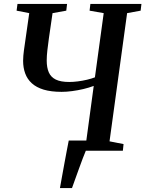

<svg xmlns="http://www.w3.org/2000/svg" viewBox="-20 -763 736 972"><path d="M283.5 189Q288 163.5 294 130.5Q300 97.5 306.2 63.5Q312.5 29.5 318.2 -0.8Q324 -31 328 -51.5H437L414.5 0Q408.5 13.5 399 38.8Q389.5 64 379 93Q368.5 122 359.2 148Q350 174 344.5 189ZM322.5 0 326.5 -33.5 416.5 -47.5 454.5 -328Q430.5 -319 402 -312.2Q373.5 -305.5 345.2 -301.8Q317 -298 292 -298Q238.5 -298 201.2 -309.2Q164 -320.5 141 -341.5Q118 -362.5 107.5 -391.5Q97 -420.5 97 -455Q97 -468 98.2 -481.5Q99.5 -495 101 -507L128 -696.5L64 -709L68.5 -743H319.5L315.5 -709L246 -696.5L227.5 -569Q223 -537 219.8 -508.5Q216.5 -480 216.5 -456.5Q216.5 -421 227 -396.8Q237.5 -372.5 262.5 -360.2Q287.5 -348 330.5 -348Q350.5 -348 374.2 -351Q398 -354 421 -359.5Q444 -365 460.5 -371.5L505 -696.5L433.5 -709L437.5 -743H696L692 -709L623.5 -696.5L534.5 -47.5L605.5 -33.5L602 0Z"/></svg>

Font: Merriweather 72pt Medium
Style: Italic
Weight: 500
Italic angle: -7.8°
Version: Version 2.101